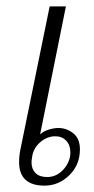

<svg xmlns="http://www.w3.org/2000/svg" viewBox="-20 -573 295 603"><path d="M40 -64Q40 -84 44 -103L136 -553H187L106 -151Q117 -161 133 -166Q149 -171 164 -171Q189 -171 210 -154.5Q231 -138 231 -104Q231 -55 197.5 -22.5Q164 10 120 10Q40 10 40 -64ZM200 -81Q201 -86 201 -95Q201 -117 188 -131Q175 -145 154 -145Q128 -145 106.5 -126.5Q85 -108 81 -81Q79 -69 79 -63Q79 -42 91.5 -29.5Q104 -17 128 -17Q154 -17 174 -35.5Q194 -54 200 -81Z"/></svg>

Font: Taviraj ExtraLight
Style: Italic
Weight: 275
Italic angle: -12°
Designer: Katatrad Team
Foundry: CadsonDemak
Version: Version 1.001